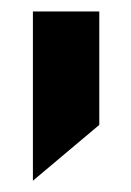

<svg xmlns="http://www.w3.org/2000/svg" viewBox="-20 -157 232 339"><path d="M38.1 -136.7H155.3V63.5L38.1 162.1Z"/></svg>

Font: Dinish Expanded
Style: Bold
Weight: 700
Width: 7
Designer: Charles Nix
Foundry: Playbeing
Version: Version 2.005; ttfautohint (v1.8.3)